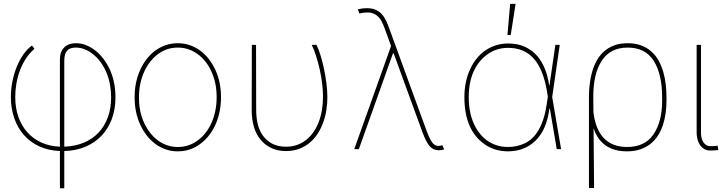

<svg xmlns="http://www.w3.org/2000/svg" viewBox="-20 -780 3782 1004"><path d="M147 -541.9 160.5 -524.9Q133.9 -502.5 114.9 -472.8Q95.9 -443.2 83.6 -410Q71.4 -376.8 65.5 -341.6Q59.7 -306.5 59.7 -272.7Q59.7 -214.8 76.5 -167.8Q93.4 -120.7 124.3 -86.8Q155.2 -52.9 198.2 -33.9Q241.1 -14.9 293.3 -13.1V-468.8Q293.3 -508.5 315 -531.2Q336.6 -554 376.4 -554Q407 -554 433.8 -542.4Q460.6 -530.9 483.1 -512.1Q505.7 -493.3 523.4 -468.9Q541.2 -444.6 553.3 -419Q583.8 -352.6 583.8 -270.6Q583.8 -208.8 564.8 -157.8Q545.8 -106.9 510.8 -70.1Q475.9 -33.4 426.5 -12.6Q377.1 8.2 316.1 9.9V204.5H293.3V9.6Q234 7.5 186.6 -14.2Q139.2 -35.9 106.2 -72.8Q73.2 -109.7 55.4 -159.6Q37.6 -209.5 36.9 -268.5Q36.6 -312.1 44.9 -354Q53.3 -396 68.2 -432.2Q83.1 -468.4 103.3 -496.8Q123.6 -525.2 147 -541.9ZM316.1 -13.1Q372.5 -14.9 417.8 -33.7Q463.1 -52.6 494.9 -86.1Q526.6 -119.7 543.9 -166.5Q561.1 -213.4 561.1 -271.3Q561.1 -302.9 555.6 -334.9Q550.1 -366.8 538.4 -396.3Q526.6 -425.8 508.3 -451.9Q490.1 -478 464.5 -498.2Q421.9 -531.2 375.7 -531.2Q343.8 -531.2 329.9 -514Q316.1 -496.8 316.1 -462.4Z M713.8 -415.8Q727.6 -446 747.2 -471.4Q766.7 -496.8 791.5 -515.1Q816.4 -533.4 846.1 -543.7Q875.7 -554 909.8 -554Q943.9 -554 973.5 -543.5Q1003.2 -533 1028.1 -514.6Q1052.9 -496.1 1072.4 -470.7Q1092 -445.3 1105.8 -415.5Q1135.7 -351.6 1135.7 -271.3Q1135.7 -236.2 1129.3 -201.5Q1122.9 -166.9 1109.6 -134.9Q1096.2 -103 1075.3 -75.1Q1054.3 -47.2 1025.2 -25.9Q974.1 11.4 909.8 11.4Q875.7 11.4 846.1 0.9Q816.4 -9.6 791.5 -28.1Q766.7 -46.5 747.2 -71.9Q727.6 -97.3 713.8 -127.1Q683.9 -191.1 683.9 -271.3Q683.9 -351.6 713.8 -415.8ZM733.3 -138.5Q746.8 -109.4 765.1 -85.8Q783.4 -62.1 805.8 -45.6Q828.1 -29.1 854.4 -20.2Q880.7 -11.4 909.8 -11.4Q967.7 -11.4 1013.8 -45.5Q1036.9 -62.5 1055.2 -85.9Q1073.5 -109.4 1086.3 -138.3Q1099.1 -167.3 1106 -200.8Q1112.9 -234.4 1112.9 -271.3Q1112.9 -308.9 1106.4 -341.4Q1099.8 -373.9 1086.3 -404.1Q1073.5 -433.6 1055 -457Q1036.6 -480.5 1013.8 -497Q991.1 -513.5 964.8 -522.4Q938.6 -531.2 909.8 -531.2Q852.3 -531.2 806.5 -497.2Q783.4 -480.1 764.9 -456.5Q746.4 -432.9 733.5 -403.9Q720.5 -375 713.6 -341.6Q706.7 -308.2 706.7 -271.3Q706.7 -233.7 713.1 -201.2Q719.5 -168.7 733.3 -138.5Z M1296.2 -206 1296.9 -545.5H1318.9L1319.6 -204.5Q1320 -110.1 1362.2 -61.4Q1384.6 -35.9 1412.8 -24.3Q1441.1 -12.8 1475.5 -12.8Q1534.1 -12.8 1578.5 -46.5Q1600.5 -63.2 1617.4 -86.8Q1634.2 -110.4 1645.8 -139.6Q1657.3 -168.7 1663.2 -202.9Q1669 -237.2 1669 -274.9Q1669 -306.8 1664.6 -342.9Q1660.2 -378.9 1652.3 -415Q1644.5 -451 1633.7 -484.7Q1622.9 -518.5 1610.1 -545.5H1634.9Q1646.3 -522.4 1656.6 -489Q1666.9 -455.6 1674.7 -418.1Q1682.5 -380.7 1687.1 -342.7Q1691.8 -304.7 1691.8 -272Q1692.1 -239 1686.8 -205.3Q1681.5 -171.5 1670.3 -140.3Q1659.1 -109 1641.5 -81.5Q1623.9 -54 1599.6 -33.7Q1575.3 -13.5 1544.4 -1.8Q1513.5 9.9 1475.1 9.9Q1395.2 9.9 1345.5 -46.2Q1296.2 -101.9 1296.2 -206Z M2024.9 -539.4 1990.8 -633.5Q1984.4 -650.9 1976.9 -665.8Q1969.5 -680.8 1959 -691.6Q1948.5 -702.4 1934.3 -708.6Q1920.1 -714.8 1900.2 -714.8Q1881.7 -714.8 1859.4 -709.5L1850.9 -730.8Q1875 -737.2 1899.1 -737.2Q1923.7 -737.2 1941.4 -730.1Q1959.2 -723 1972.3 -710.2Q1985.4 -697.4 1994.9 -679.7Q2004.3 -661.9 2012.1 -640.6L2205.3 -110.8Q2215.2 -83.1 2223.5 -64.8Q2231.9 -46.5 2239 -36.6Q2252.8 -17 2271.3 -17Q2282.7 -17 2293.3 -20.6L2302.6 1.4Q2289.8 5.7 2274.1 5.7Q2245.7 5.7 2227.3 -14.9Q2218 -25.2 2208.3 -44Q2198.5 -62.9 2188.2 -90.9L2038.7 -500.7H2034.8L1856.5 0H1832.4Z M2408.4 -271.3Q2408.4 -353 2437.9 -417.3Q2452.4 -448.9 2472.8 -474.1Q2493.3 -499.3 2518.6 -516.7Q2544 -534.1 2573.9 -543.3Q2603.7 -552.6 2637.1 -552.6Q2686.8 -552.6 2724.3 -535.5Q2761.7 -518.5 2787.8 -488.8Q2813.9 -459.2 2829.5 -419.4Q2845.2 -379.6 2851.6 -333.8H2853.3L2884.2 -545.5H2907L2867.5 -272.7L2914.1 0H2891.3L2855.5 -211.6H2853Q2840.9 -126.1 2807.5 -77.8Q2791.2 -53.3 2771.5 -36.4Q2751.8 -19.5 2729.9 -8.9Q2708.1 1.8 2684.7 6.6Q2661.2 11.4 2637.1 11.4Q2567.5 11.4 2515.6 -24.5Q2462.4 -61.1 2435.4 -122.9Q2408.4 -184.7 2408.4 -271.3ZM2431.1 -271.3Q2431.1 -194.2 2456.7 -135.7Q2469.5 -106.5 2487.6 -83.5Q2505.7 -60.4 2528.4 -44.4Q2551.1 -28.4 2578.5 -19.9Q2605.8 -11.4 2637.1 -11.4Q2683.9 -11.4 2725.5 -31.2Q2746.1 -41.2 2764 -58.2Q2782 -75.3 2796.7 -100.7Q2811.4 -126.1 2822.3 -160.3Q2833.1 -194.6 2839.5 -238.6L2844.8 -275.2L2840.2 -302.6Q2820.7 -418 2770.8 -473.9Q2720.9 -529.8 2637.1 -529.8Q2576.7 -529.8 2530.2 -496.8Q2482.2 -462.7 2456.7 -406.2Q2431.1 -349.8 2431.1 -271.3ZM2647.7 -759.9H2676.1L2650.6 -596.6H2633.5Z M3262.1 -554Q3302.6 -554 3333.3 -542.3Q3364 -530.5 3386.5 -510.3Q3409.1 -490.1 3424.2 -462.7Q3439.3 -435.4 3448.3 -403.8Q3457.4 -372.2 3461.3 -337.9Q3465.2 -303.6 3465.2 -269.9V-254.3Q3465.2 -220.5 3460.6 -187.5Q3456 -154.5 3446 -125Q3436.1 -95.5 3420.1 -70.5Q3404.1 -45.5 3381 -27.3Q3358 -9.2 3327.6 1.1Q3297.2 11.4 3258.5 11.4Q3124.6 11.4 3083.8 -109.4L3086.6 203.1H3059.7V-269.9Q3059.7 -303.6 3063.4 -337.9Q3067.1 -372.2 3076.2 -403.8Q3085.2 -435.4 3100.1 -462.7Q3115.1 -490.1 3137.6 -510.3Q3160.2 -530.5 3190.9 -542.3Q3221.6 -554 3262.1 -554ZM3082.4 -269.9 3083.1 -193.9Q3093.4 -104 3137.6 -57.7Q3181.8 -11.4 3259.2 -11.4Q3353 -11.4 3397.7 -78.1Q3442.5 -144.9 3442.5 -254.3V-269.9Q3442.5 -392.4 3398.4 -462Q3354.4 -531.2 3262.1 -531.2Q3170.8 -531.2 3126.1 -461.6Q3081.3 -392 3082.4 -269.9Z M3622.9 -85.2V-545.5H3645.6V-85.2Q3645.6 -69.6 3649.1 -56.8Q3652.7 -44 3659.1 -34.8Q3665.5 -25.6 3674.4 -20.6Q3683.2 -15.6 3693.9 -15.6Q3711.3 -15.6 3721.2 -16.9Q3731.2 -18.1 3732.2 -18.5L3736.5 4.3Q3735.1 4.6 3724.1 5.9Q3713.1 7.1 3693.9 7.1Q3675.4 7.1 3661.9 -1.2Q3648.4 -9.6 3639.7 -22.9Q3631 -36.2 3627 -52.7Q3622.9 -69.2 3622.9 -85.2Z"/></svg>

Font: Inter P Thin
Style: Regular
Weight: 100
Designer: Rasmus Andersson
Foundry: rsms
Version: Version 3.018;git-588b23468